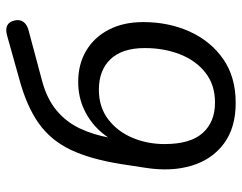

<svg xmlns="http://www.w3.org/2000/svg" viewBox="-99 -656 764 606"><g transform="rotate(-90 283.0 -353.0)"><path d="M261.2 8.9Q182.6 8.9 132.6 -28.4Q82.6 -65.8 63.2 -129.9Q43.7 -193.9 56.2 -274.7L67.7 -349.8Q83.2 -449.2 113.4 -512.2Q143.6 -575.3 197.2 -613.1Q250.8 -650.9 335.6 -673.9L475.2 -713Q493.2 -717.9 505.2 -712.3Q517.1 -706.8 521 -690.3Q525.4 -673.7 517.4 -661.9Q509.4 -650.2 491.9 -645.3L329.4 -601.8Q273.7 -586.7 237.6 -556.6Q201.5 -526.6 181 -483.8Q160.5 -440.9 150.9 -386.6L144.1 -347H127.6Q143.7 -387.5 172.5 -419.5Q201.4 -451.4 241 -469.8Q280.5 -488.2 327.7 -488.2Q383.4 -488.2 425.9 -463Q468.4 -437.8 492.3 -391.7Q516.3 -345.7 516.3 -283.1Q516.3 -202.3 486.2 -136Q456.1 -69.8 399.5 -30.4Q343 8.9 261.2 8.9ZM262.2 -56.4Q317.8 -56.4 356.1 -86.2Q394.5 -116 414.4 -166.5Q434.3 -217 434.3 -278Q434.3 -348.8 399.5 -385.9Q364.6 -422.9 302.9 -422.9Q247.9 -422.9 209.5 -393.6Q171.1 -364.3 151.2 -317.2Q131.3 -270 131.3 -215.7Q131.3 -134.2 166.2 -95.3Q201 -56.4 262.2 -56.4Z"/></g></svg>

Font: Nunito ExtraLight
Style: Italic
Weight: 200
Italic angle: -9°
Designer: Vernon Adams
Foundry: Vernon Adams
Version: Version 3.602